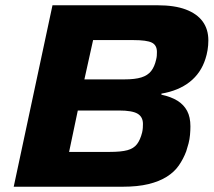

<svg xmlns="http://www.w3.org/2000/svg" viewBox="-20 -708 810 728"><path d="M32 0 179 -688H578Q642 -688 684.5 -672Q727 -656 748.5 -626.5Q770 -597 770 -555Q770 -536 767 -518Q764 -500 759 -485Q742 -431 699.5 -397.5Q657 -364 592 -353V-349Q629 -341 653 -326Q677 -311 689.5 -287.5Q702 -264 702 -229Q702 -214 700.5 -197Q699 -180 695 -164.5Q691 -149 686 -134Q675 -105 658 -80.5Q641 -56 612.5 -38Q584 -20 543 -10Q502 0 445 0ZM242 -132H396Q439 -132 463 -138.5Q487 -145 499.5 -161.5Q512 -178 519 -206Q521 -215 521.5 -223Q522 -231 522 -238Q522 -265 501.5 -277Q481 -289 431 -289H275ZM300 -407H452Q492 -407 516 -414.5Q540 -422 553 -438.5Q566 -455 572 -482Q574 -490 574.5 -496.5Q575 -503 575 -511Q575 -537 555.5 -546.5Q536 -556 486 -556H333Z"/></svg>

Font: Saira Thin Expanded
Style: Bold Italic
Weight: 700
Width: 7
Italic angle: -12°
Version: Version 1.101